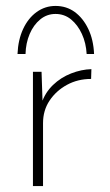

<svg xmlns="http://www.w3.org/2000/svg" viewBox="-20 -627 372 647"><path d="M120 -385 124 -266 120 -279Q132 -315 158.5 -340.5Q185 -366 219.5 -379.5Q254 -393 288 -394L287 -361Q242 -361 205.5 -341Q169 -321 147 -288Q125 -255 125 -212V0H91V-385ZM167 -607Q204 -607 232 -586.5Q260 -566 277.5 -529.5Q295 -493 297 -445H272Q270 -482 256 -512.5Q242 -543 219.5 -561.5Q197 -580 167 -580Q138 -580 115.5 -561.5Q93 -543 80 -512.5Q67 -482 66 -445H39Q41 -493 58 -529.5Q75 -566 103.5 -586.5Q132 -607 167 -607Z"/></svg>

Font: Josefin Sans ExtraLight
Style: Regular
Weight: 250
Designer: Santiago Orozco
Foundry: Typemade
Version: Version 2.000